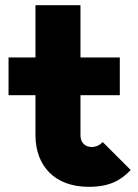

<svg xmlns="http://www.w3.org/2000/svg" viewBox="-20 -711 533 742"><path d="M323 11C402 11 446 -13 485 -54L377 -162C365 -150 352 -143 334 -143C310 -143 291 -159 291 -188V-343H443V-489H291V-691H117V-489H13V-343H117V-190C117 -67 194 11 323 11Z"/></svg>

Font: MV Cash ExtraBold
Style: Regular
Weight: 800
Designer: Rodrigo Fuenzalida
Foundry: fragTYPE
Version: Version 1.100;Glyphs 3.1.2 (3151)